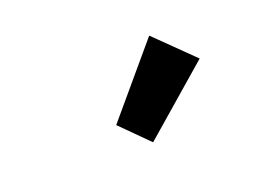

<svg xmlns="http://www.w3.org/2000/svg" viewBox="-52 -939 660 480"><g transform="rotate(-20 277.5 -699.0)"><path d="M288 -572 216 -644 370 -826 469 -729Z"/></g></svg>

Font: Giro Regular
Style: Bold
Weight: 700
Designer: Paul D. Hunt
Foundry: Adobe Systems Incorporated
Version: Version 1.000;PS 1.0;hotconv 1.0.88;makeotf.lib2.5.647800